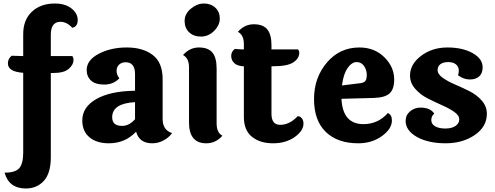

<svg xmlns="http://www.w3.org/2000/svg" viewBox="-20 -804 2818 1092"><path d="M112 -485V-610Q112 -691 161.5 -737.5Q211 -784 292 -784Q351 -784 386.5 -756Q422 -728 422 -690Q422 -652 391 -646Q360 -680 324 -680Q269 -680 269 -606V-485H391Q398 -477 398 -464Q398 -435 370.5 -412Q343 -389 286 -389H269V90Q269 181 229.5 224.5Q190 268 127 268Q31 268 6 178Q68 178 90 152Q112 126 112 64V-390Q25 -396 25 -443Q25 -472 47 -487Q89 -485 112 -485Z M618 -137Q618 -88 674 -88Q715 -88 748 -126V-223Q618 -216 618 -137ZM905 -354V-127Q905 -64 959 -47Q941 -22 910.5 -5.5Q880 11 846 11Q772 11 754 -55Q692 11 599 11Q530 11 489 -23Q448 -57 448 -119Q448 -195 527.5 -240.5Q607 -286 748 -288V-383Q748 -450 694 -450Q672 -450 657.5 -436.5Q643 -423 643 -400.5Q643 -378 659 -359Q625 -323 573.5 -323Q522 -323 497.5 -346Q473 -369 473 -406Q473 -462 541.5 -498Q610 -534 701.5 -534Q793 -534 849 -491Q905 -448 905 -354Z M1140 -784Q1179 -784 1204.5 -760.5Q1230 -737 1230 -698.5Q1230 -660 1197.5 -628Q1165 -596 1123 -596Q1081 -596 1055.5 -620.5Q1030 -645 1030 -685Q1030 -725 1065.5 -754.5Q1101 -784 1140 -784ZM1212 -415V-103Q1212 -49 1245 -32Q1207 11 1153 11Q1055 11 1055 -108V-421Q1055 -473 1021 -491Q1059 -534 1111.5 -534Q1164 -534 1188 -505Q1212 -476 1212 -415Z M1524 -427V-157Q1524 -94 1573 -94Q1627 -94 1673 -143Q1687 -143 1696.5 -131.5Q1706 -120 1706 -101Q1706 -60 1656 -24.5Q1606 11 1532.5 11Q1459 11 1413 -26Q1367 -63 1367 -139V-427Q1331 -428 1313 -444.5Q1295 -461 1295 -486Q1295 -511 1316 -526Q1340 -523 1367 -523V-553Q1367 -605 1333 -623Q1371 -666 1423.5 -666Q1476 -666 1500 -637Q1524 -608 1524 -547V-523H1675Q1682 -515 1682 -503Q1682 -472 1648.5 -449.5Q1615 -427 1532 -427Z M1925 -318 2030 -331Q2048 -333 2057 -342.5Q2066 -352 2066 -379Q2066 -406 2050.5 -428.5Q2035 -451 2008 -451Q1981 -451 1957 -417Q1933 -383 1925 -318ZM2047 -98Q2130 -98 2186 -161Q2209 -151 2209 -119Q2209 -71 2152 -30Q2095 11 2018 11Q1899 11 1832.5 -54Q1766 -119 1766 -240.5Q1766 -362 1839 -448Q1912 -534 2024 -534Q2110 -534 2166 -478.5Q2222 -423 2222 -352Q2222 -297 2196 -273Q2170 -249 2107 -247L1922 -242Q1929 -98 2047 -98Z M2725 -421Q2725 -388 2706 -370Q2687 -352 2652 -352Q2617 -352 2585 -376Q2598 -417 2573 -438Q2557 -451 2529.5 -451Q2502 -451 2485.5 -439.5Q2469 -428 2469 -405Q2469 -382 2498 -361.5Q2527 -341 2568 -323.5Q2609 -306 2650 -285.5Q2691 -265 2720 -232Q2749 -199 2749 -157Q2749 -83 2680 -36Q2611 11 2514.5 11Q2418 11 2353 -24Q2287 -61 2287 -116Q2287 -149 2312 -170.5Q2337 -192 2372 -192Q2427 -192 2450 -158Q2433 -144 2433 -121Q2433 -98 2455 -85.5Q2477 -73 2513 -73Q2549 -73 2570.5 -87.5Q2592 -102 2592 -125Q2592 -148 2563 -168Q2534 -188 2493 -206Q2452 -224 2411 -245Q2370 -266 2341 -299.5Q2312 -333 2312 -374Q2312 -439 2375 -486.5Q2438 -534 2524.5 -534Q2611 -534 2668 -502Q2725 -470 2725 -421Z"/></svg>

Font: Laila
Style: Bold
Weight: 700
Designer: Hitesh Malaviya
Foundry: Indian Type Foundry
Version: Version 1.302;PS 1.0;hotconv 1.0.78;makeotf.lib2.5.61930; tt